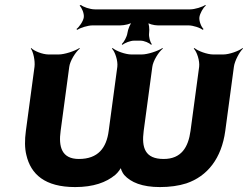

<svg xmlns="http://www.w3.org/2000/svg" viewBox="-20 -749 1006 779"><path d="M356 -646H468C485 -646 511 -652 520 -660L518 -663C509 -655 499 -630 497 -615C495 -600 483 -578 474 -570L477 -567C486 -575 509 -584 524 -584H550C565 -584 586 -575 593 -567L596 -570C589 -578 583 -600 585 -615C587 -630 585 -655 578 -663L574 -660C581 -652 605 -646 620 -646H744C764 -646 793 -636 802 -628L806 -631C797 -639 787 -663 789 -679C791 -694 804 -718 815 -726L813 -729C802 -721 771 -711 751 -711H365C345 -711 317 -721 308 -729L303 -726C312 -718 322 -694 320 -679C318 -663 301 -639 290 -631L294 -628C305 -636 336 -646 356 -646ZM644 -104C568 -104 554 -150 563 -218L598 -478C601 -502 624 -539 641 -552L639 -554C621 -542 579 -528 555 -528H513C489 -528 451 -542 437 -554L434 -552C447 -539 459 -502 456 -478L421 -218C412 -149 378 -104 300 -104C230 -104 217 -154 226 -218L261 -478C264 -502 287 -539 304 -552L302 -554C284 -542 242 -528 218 -528H177C153 -528 118 -542 107 -554L105 -552C115 -539 123 -502 120 -478L85 -218C80 -181 80 -148 87 -120C105 -42 162 10 285 10C359 10 411 -9 447 -39C457 -47 472 -66 473 -75H469C468 -66 477 -47 484 -39C511 -9 557 10 629 10C668 10 705 5 736 -5C822 -34 879 -107 894 -218L929 -478C932 -502 952 -539 966 -552L964 -554C949 -542 910 -528 886 -528H845C821 -528 783 -542 769 -554L766 -552C779 -539 791 -502 788 -478L753 -218C744 -152 716 -104 644 -104Z"/></svg>

Font: Asimov
Style: EdgeWideIt
Weight: 500
Designer: Google
Version: Version 2.000980: 2014